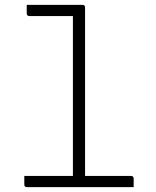

<svg xmlns="http://www.w3.org/2000/svg" viewBox="-20 -770 640 790"><path d="M80 -46H280V-704H101Q90 -704 90 -715V-750H319Q330 -750 330 -739V-46H519Q530 -46 530 -35V0H91Q80 0 80 -11Z"/></svg>

Font: Recursive Mn Lnr St Lt
Style: Regular
Weight: 300
Monospace: yes
Version: Version 1.079;hotconv 1.0.112;makeotfexe 2.5.65598; ttfautoh